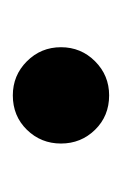

<svg xmlns="http://www.w3.org/2000/svg" viewBox="36 -512 194 307"><g transform="rotate(90 133.5 -359.0)"><path d="M133 -282Q101 -282 78.5 -304.5Q56 -327 56 -359Q56 -391 78.5 -413.5Q101 -436 133 -436Q166 -436 188 -413.5Q210 -391 210 -359Q210 -327 188 -304.5Q166 -282 133 -282Z"/></g></svg>

Font: Asap ExtraBold
Style: Regular
Weight: 800
Designer: Pablo Cosgaya
Foundry: Omnibus-Type
Version: Version 3.001; ttfautohint (v1.8.4.7-5d5b)